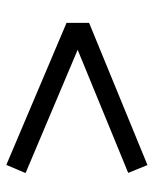

<svg xmlns="http://www.w3.org/2000/svg" viewBox="42 -668 498 623"><g transform="rotate(-90 291.5 -356.0)"><path d="M529.3 -316.4 67.9 -127 42.5 -189.5 441.9 -353.5 42 -522.5 68.4 -585 529.3 -389.6Z"/></g></svg>

Font: AnjaliOldLipi
Style: Regular
Weight: 400
Designer: Kevin & Siji
Foundry: Core : Kevin & Siji
Modification : Hiran Venugopalan
Opentype mlm2 support: Rajeesh Nambiar
New Feature Table : Santhosh
Version: Version 7.1.0+20221109